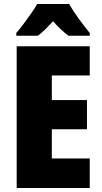

<svg xmlns="http://www.w3.org/2000/svg" viewBox="-20 -947 515 967"><path d="M432 0H64V-714H432V-567H241V-443H418V-296H241V-149H432ZM328 -927Q347 -894 375 -855Q403 -816 432 -781V-767H325Q307 -780 288 -798Q269 -816 247 -840Q224 -815 205.5 -797Q187 -779 171 -767H62V-781Q77 -798 97.5 -825Q118 -852 137.5 -880Q157 -908 167 -927Z"/></svg>

Font: Noto Sans Myanmar Condensed Black
Style: Regular
Weight: 900
Width: 3
Designer: Monotype Design Team
Foundry: Monotype Imaging Inc.
Version: Version 2.107; ttfautohint (v1.8.4.7-5d5b)